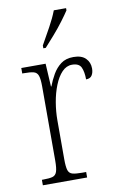

<svg xmlns="http://www.w3.org/2000/svg" viewBox="-87 -814 532 863"><g transform="rotate(-10 179.0 -383.0)"><path d="M37 0V-25H43Q71 -25 85.5 -29Q100 -33 105.5 -49Q111 -65 111 -100V-438Q111 -472 105.5 -487.5Q100 -503 85 -507Q70 -511 39 -511H33V-536H144L150 -431H152Q162 -458 177 -484Q192 -510 214.5 -527Q237 -544 272 -544Q309 -544 327.5 -525.5Q346 -507 346 -479Q346 -460 338 -447.5Q330 -435 311 -435Q311 -469 301.5 -490Q292 -511 260 -511Q234 -511 214 -490Q194 -469 180 -434Q166 -399 159 -357.5Q152 -316 152 -276V-99Q152 -64 157 -48.5Q162 -33 177 -29Q192 -25 220 -25H239V0ZM146 -619Q168 -658 188.5 -695Q209 -732 222 -766H278V-756Q267 -739 246.5 -711.5Q226 -684 201.5 -656Q177 -628 157 -606H146Z"/></g></svg>

Font: Noto Serif Sinhala Condensed ExtraLight
Style: Regular
Weight: 200
Width: 3
Designer: Jelle Bosma - Monotype Design Team
Foundry: Monotype Imaging Inc.
Version: Version 2.007; ttfautohint (v1.8.4.7-5d5b)